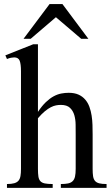

<svg xmlns="http://www.w3.org/2000/svg" viewBox="-20 -909 540 929"><path d="M274.4 0V-18.6Q295.9 -18.6 309.6 -21.5Q323.2 -24.4 331.5 -32.5Q339.8 -40.5 343 -54.9Q346.2 -69.3 346.2 -91.8V-258.8Q346.2 -280.8 345.9 -305.7Q345.7 -330.6 339.6 -351.8Q333.5 -373 318.6 -387.2Q303.7 -401.4 274.4 -401.4Q263.2 -401.4 251.2 -399.2Q239.3 -397 225.8 -390.1Q212.4 -383.3 197 -370.6Q181.6 -357.9 163.6 -336.9V-91.8Q163.6 -69.3 165.8 -54.9Q168 -40.5 175.3 -32.5Q182.6 -24.4 196.8 -21.5Q210.9 -18.6 234.9 -18.6V0H13.7V-18.6Q35.6 -18.6 49.1 -22.5Q62.5 -26.4 69.6 -34.9Q76.7 -43.5 79.1 -57.4Q81.5 -71.3 81.5 -91.8V-564Q81.5 -599.1 75.2 -615.2Q68.8 -631.3 48.8 -631.3Q42.5 -631.3 33.4 -629.6Q24.4 -627.9 13.7 -623.5L5.9 -641.1L140.6 -694.8H163.6V-367.7Q183.1 -397 202.1 -415Q221.2 -433.1 239.7 -443.1Q258.3 -453.1 276.4 -456.5Q294.4 -460 312 -460Q340.3 -460 359.9 -451.2Q379.4 -442.4 392.3 -427.2Q405.3 -412.1 412.6 -392.1Q419.9 -372.1 423.3 -349.9Q426.8 -327.6 427.5 -304.2Q428.2 -280.8 428.2 -258.8V-91.8Q428.2 -70.3 430.4 -56.2Q432.6 -42 439.7 -33.7Q446.8 -25.4 460 -22Q473.1 -18.6 495.6 -18.6V0ZM373 -721.2 250.5 -825.7 128.4 -721.2H93.8L219.7 -889.2H282.2L407.7 -721.2Z"/></svg>

Font: Doulos SIL Compact
Style: Regular
Weight: 400
Designer: Walt Agee, Victor Gaultney, Peter Martin, Debbi Hosken
Foundry: SIL International
Version: Version 4.110; 2011; Maintenance release ; LnSpcTght